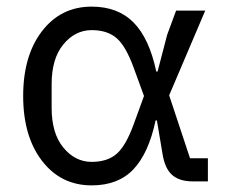

<svg xmlns="http://www.w3.org/2000/svg" viewBox="-20 -548 684 580"><path d="M257 12Q164 12 107 -62Q50 -136 50 -258Q50 -380 107 -454Q164 -528 257 -528Q336 -528 383.5 -480Q431 -432 452 -332H456L485 -443L512 -516H600L491 -260L554 -70H608V0H563Q522 0 500 -19.5Q478 -39 471 -83L454 -184H450Q429 -85 383 -36.5Q337 12 257 12ZM257 -59Q304 -59 332 -83Q360 -107 384 -173L415 -258L384 -343Q360 -409 332 -433Q304 -457 257 -457Q207 -457 171.5 -414Q136 -371 136 -294V-222Q136 -145 171.5 -102Q207 -59 257 -59Z"/></svg>

Font: Anuphan
Style: Regular
Weight: 400
Designer: Mike Abbink, Paul van der Laan, Pieter van Rosmalen, Mint Tantisuwanna
Foundry: Bold Monday; Cadson Demak
Version: Version 3.002;hotconv 1.0.109;makeotfexe 2.5.65596